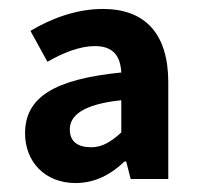

<svg xmlns="http://www.w3.org/2000/svg" viewBox="-20 -832 443 429"><path d="M149 -423C193 -423 229 -443 258 -471H262L272 -432H356V-648C356 -757 304 -812 210 -812C151 -812 95 -791 48 -763L86 -694C121 -714 158 -729 192 -729C233 -729 249 -707 251 -670C100 -655 36 -614 36 -534C36 -471 80 -423 149 -423ZM184 -503C153 -503 136 -516 136 -543C136 -573 164 -599 251 -608V-536C228 -515 208 -503 184 -503Z"/></svg>

Font: Genne Gothic Bold
Style: Regular
Weight: 700
Designer: Ryoko NISHIZUKA (kana & ideographs); Paul D. Hunt (Latin, Greek & Cyrillic); Wenlong ZHANG (bopomofo); Sandoll Communica
Foundry: Adobe Systems Incorporated
Version: Version 1.004;PS 1.004;hotconv 16.6.51;makeotf.lib2.5.65220